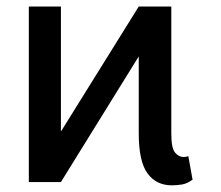

<svg xmlns="http://www.w3.org/2000/svg" viewBox="-20 -548 665 578"><path d="M66.8 -528.4H163.4V-152L397.7 -528.4H495.7V-146.3Q495.7 -102.6 506.7 -89Q517.8 -75.3 532.7 -75.3Q541.2 -75.3 546.9 -78.1L559.7 -7.1Q543.7 4.6 528.4 7.3Q513.1 9.9 497.2 9.9Q450.3 9.9 424 -26.1Q397.7 -62.1 397.7 -146.3V-378.2L163.4 0H66.8Z"/></svg>

Font: Inter UI
Style: Regular
Weight: 400
Designer: Rasmus Andersson
Foundry: rsms
Version: Version 2.2